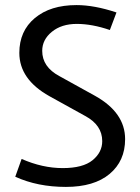

<svg xmlns="http://www.w3.org/2000/svg" viewBox="-20 -723 552 755"><path d="M412 -605Q342 -629 282 -629Q222 -629 184 -598Q146 -567 146 -523Q146 -460 213 -424L354 -346Q472 -280 472 -176Q472 -90 411 -39Q350 12 239 12Q128 12 40 -28L65 -98Q147 -62 226.5 -62Q306 -62 344 -93Q382 -124 382 -168Q382 -231 315 -267L174 -345Q56 -411 56 -515Q56 -601 117 -652Q178 -703 281 -703Q351 -703 438 -674Z"/></svg>

Font: Average Sans
Style: Regular
Weight: 400
Designer: Eduardo Rodriguez Tunni
Foundry: Eduardo Rodriguez Tunni
Version: Version 1.001